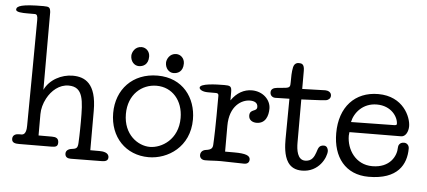

<svg xmlns="http://www.w3.org/2000/svg" viewBox="-103 -946 2512 1130"><g transform="rotate(5 1152.5 -380.5)"><path d="M459 -233C459 -395 390 -428 318 -428C252 -428 182 -392 153 -330V-789C150 -816 146 -821 111 -821C-17 -821 -48 -808 -48 -787C-48 -771 -9 -770 17 -770H64C77 -770 81 -759 81 -737C81 -721 77 -156 76 -111C76 -91 73 -57 48 -57H32C16 -57 -5 -51 -5 -27C-5 -2 18 0 39 0C53 0 218 -1 228 -1C254 -1 267 -5 267 -28C267 -54 250 -60 228 -60H148V-186C148 -217 157 -250 173 -280C199 -329 244 -368 299 -368C387 -368 389 -287 389 -163C389 -161 389 -89 386 -36C384 -4 376 -1 343 3C331 5 315 14 315 32C315 54 331 60 348 60C359 60 520 58 532 58C552 58 569 53 569 33C569 3 532 0 513 0H459Z M1045 -233C1045 -360 965 -472 816 -472C668 -472 574 -369 574 -230C574 -88 669 11 804 11C917 11 1045 -70 1045 -233ZM815 -412C908 -412 972 -338 972 -235C972 -107 875 -50 806 -50C736 -50 649 -109 649 -231C649 -347 728 -412 815 -412ZM651 -575C651 -542 673 -518 700 -518C725 -518 756 -531 756 -579C756 -610 733 -631 707 -631C667 -631 651 -594 651 -575ZM858 -552C858 -519 880 -495 907 -495C932 -495 963 -508 963 -556C963 -587 940 -608 914 -608C874 -608 858 -571 858 -552Z M1488 -336C1488 -386 1443 -434 1376 -434C1330 -434 1287 -411 1255 -364V-413C1255 -448 1246 -451 1211 -451C1162 -451 1068 -448 1068 -423C1068 -413 1085 -400 1118 -400H1167C1177 -400 1182 -395 1182 -386C1182 -195 1179 -131 1177 -95C1176 -76 1169 -65 1137 -61C1114 -58 1105 -43 1105 -28C1105 -13 1116 0 1137 0C1174 0 1191 -3 1230 -3C1268 -3 1328 0 1368 0C1387 0 1398 -10 1398 -27C1398 -50 1373 -61 1304 -61H1250V-213C1250 -333 1322 -373 1370 -373C1396 -373 1416 -364 1416 -339C1416 -309 1373 -326 1373 -285C1373 -258 1396 -246 1419 -246C1472 -246 1488 -292 1488 -336Z M1598 -165C1598 -129 1600 -69 1626 -30C1644 -3 1671 11 1710 11C1810 11 1852 -79 1852 -117C1852 -123 1848 -147 1827 -147C1794 -147 1793 -123 1785 -102C1777 -81 1766 -49 1724 -49C1677 -49 1670 -109 1670 -152V-406C1715 -409 1767 -409 1815 -414C1827 -416 1842 -425 1842 -443C1842 -464 1822 -472 1806 -472C1790 -472 1690 -468 1670 -468V-575C1670 -615 1654 -618 1637 -618C1631 -618 1611 -617 1605 -590C1599 -563 1599 -528 1599 -500C1599 -478 1598 -469 1571 -466L1520 -461C1501 -459 1486 -451 1486 -432C1486 -408 1507 -402 1515 -402C1539 -402 1575 -404 1600 -404Z M1973 -299C1984 -354 2033 -415 2116 -415C2202 -415 2243 -352 2243 -311C2243 -306 2239 -303 2226 -303ZM1969 -239C2000 -239 2084 -240 2110 -240C2174 -240 2233 -241 2274 -241C2301 -241 2316 -273 2316 -304C2316 -358 2267 -477 2119 -477C1982 -477 1892 -382 1892 -226C1892 -86 1966 13 2104 13C2276 13 2325 -79 2325 -173C2325 -193 2311 -205 2295 -205C2267 -205 2261 -184 2261 -173C2261 -124 2225 -51 2120 -51C2021 -51 1967 -137 1967 -218C1967 -224 1968 -232 1969 -239Z"/></g></svg>

Font: Life Savers
Style: Bold
Weight: 700
Designer: Pablo Impallari, Rodrigo Fuenzalida, Brenda Gallo
Foundry: Pablo Impallari, Rodrigo Fuenzalida, Brenda Gallo
Version: Version 3.000